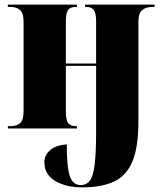

<svg xmlns="http://www.w3.org/2000/svg" viewBox="-20 -556 697 831"><path d="M335 255Q312 255 288.5 251.5Q265 248 241 238Q211 227 191.5 204Q172 181 172 145Q172 116 197 94Q222 72 269 69Q269 169 282.5 207Q296 245 329 245Q355 245 369.5 225Q384 205 390 154Q396 103 396 10V-271H265V-74Q265 -36 275.5 -23Q286 -10 309 -10H313V0H14V-10H25Q52 -10 67 -23Q82 -36 82 -74V-463Q82 -500 66.5 -513Q51 -526 25 -526H14V-536H313V-526H308Q284 -526 274.5 -512.5Q265 -499 265 -462V-281H396V-463Q396 -500 386 -513Q376 -526 352 -526H348V-536H649V-526H639Q612 -526 595.5 -512.5Q579 -499 579 -462V-29Q579 81 553 143Q527 205 473 230Q419 255 335 255Z"/></svg>

Font: Noto Serif Display SemiCondensed Black
Style: Regular
Weight: 900
Width: 4
Designer: Monotype Design Team
Foundry: Monotype Imaging Inc.
Version: Version 2.009